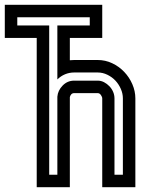

<svg xmlns="http://www.w3.org/2000/svg" viewBox="-58 -780 601 800"><path d="M95 -622H-38V-760H368V-622H233V-529Q238 -529 242 -529.5Q246 -530 251 -530H349Q381 -530 409.5 -516.5Q438 -503 459.5 -480.5Q481 -458 493.5 -429Q506 -400 506 -370V0H368V-370Q368 -376 362.5 -384Q357 -392 349 -392H251Q243 -392 238.5 -386.5Q234 -381 233 -375V0H95ZM454 -52V-370Q454 -390 445.5 -409.5Q437 -429 423 -444Q409 -459 389.5 -468.5Q370 -478 349 -478H251Q231 -478 213 -470.5Q195 -463 181 -449V-674H316V-708H14V-674H147V-52H181V-377Q183 -403 203 -423.5Q223 -444 251 -444H349Q363 -444 375.5 -437.5Q388 -431 398 -420.5Q408 -410 413.5 -397Q419 -384 419 -370V-52Z"/></svg>

Font: Aurach Bi
Style: Regular
Weight: 400
Designer: Peter Wiegel
Foundry: Peter Wiegel
Version: Version 1.002